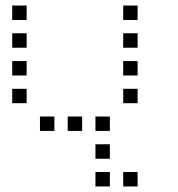

<svg xmlns="http://www.w3.org/2000/svg" viewBox="-20 -496 640 692"><path d="M25 -476Q24 -476 24 -476Q24 -476 24 -475V-425Q24 -424 24 -424Q24 -424 25 -424H75Q76 -424 76 -424Q76 -424 76 -425V-475Q76 -476 76 -476Q76 -476 75 -476ZM425 -476Q424 -476 424 -476Q424 -476 424 -475V-425Q424 -424 424 -424Q424 -424 425 -424H475Q476 -424 476 -424Q476 -424 476 -425V-475Q476 -476 476 -476Q476 -476 475 -476ZM25 -376Q24 -376 24 -376Q24 -376 24 -375V-325Q24 -324 24 -324Q24 -324 25 -324H75Q76 -324 76 -324Q76 -324 76 -325V-375Q76 -376 76 -376Q76 -376 75 -376ZM425 -376Q424 -376 424 -376Q424 -376 424 -375V-325Q424 -324 424 -324Q424 -324 425 -324H475Q476 -324 476 -324Q476 -324 476 -325V-375Q476 -376 476 -376Q476 -376 475 -376ZM25 -276Q24 -276 24 -276Q24 -276 24 -275V-225Q24 -224 24 -224Q24 -224 25 -224H75Q76 -224 76 -224Q76 -224 76 -225V-275Q76 -276 76 -276Q76 -276 75 -276ZM425 -276Q424 -276 424 -276Q424 -276 424 -275V-225Q424 -224 424 -224Q424 -224 425 -224H475Q476 -224 476 -224Q476 -224 476 -225V-275Q476 -276 476 -276Q476 -276 475 -276ZM25 -176Q24 -176 24 -176Q24 -176 24 -175V-125Q24 -124 24 -124Q24 -124 25 -124H75Q76 -124 76 -124Q76 -124 76 -125V-175Q76 -176 76 -176Q76 -176 75 -176ZM425 -176Q424 -176 424 -176Q424 -176 424 -175V-125Q424 -124 424 -124Q424 -124 425 -124H475Q476 -124 476 -124Q476 -124 476 -125V-175Q476 -176 476 -176Q476 -176 475 -176ZM125 -76Q124 -76 124 -76Q124 -76 124 -75V-25Q124 -24 124 -24Q124 -24 125 -24H175Q176 -24 176 -24Q176 -24 176 -25V-75Q176 -76 176 -76Q176 -76 175 -76ZM225 -76Q224 -76 224 -76Q224 -76 224 -75V-25Q224 -24 224 -24Q224 -24 225 -24H275Q276 -24 276 -24Q276 -24 276 -25V-75Q276 -76 276 -76Q276 -76 275 -76ZM325 -76Q324 -76 324 -76Q324 -76 324 -75V-25Q324 -24 324 -24Q324 -24 325 -24H375Q376 -24 376 -24Q376 -24 376 -25V-75Q376 -76 376 -76Q376 -76 375 -76ZM325 24Q324 24 324 24Q324 24 324 25V75Q324 76 324 76Q324 76 325 76H375Q376 76 376 76Q376 76 376 75V25Q376 24 376 24Q376 24 375 24ZM325 124Q324 124 324 124Q324 124 324 125V175Q324 176 324 176Q324 176 325 176H375Q376 176 376 176Q376 176 376 175V125Q376 124 376 124Q376 124 375 124ZM425 124Q424 124 424 124Q424 124 424 125V175Q424 176 424 176Q424 176 425 176H475Q476 176 476 176Q476 176 476 175V125Q476 124 476 124Q476 124 475 124Z"/></svg>

Font: Doto
Style: Regular
Weight: 400
Monospace: yes
Version: Version 1.000